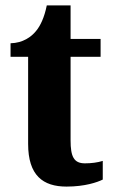

<svg xmlns="http://www.w3.org/2000/svg" viewBox="-20 -680 417 710"><path d="M226 10C294 10 340 -6 360 -16V-85C341 -79 318 -76 294 -76C253 -76 241 -101 241 -161V-470H352V-536H241V-660H153C144 -615 129 -584 113 -565C96 -544 65 -521 19 -520V-470H84V-148C84 -31 139 10 226 10Z"/></svg>

Font: Noto Serif Condensed ExtraBold
Style: Regular
Weight: 800
Width: 3
Designer: Monotype Design Team
Foundry: Monotype Imaging Inc.
Version: Version 2.013